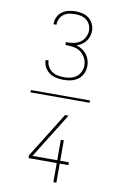

<svg xmlns="http://www.w3.org/2000/svg" viewBox="-108 -912 716 1139"><g transform="rotate(10 250.0 -342.5)"><path d="M72 -333V-347H428V-333ZM252 -440Q230 -440 208 -444.5Q186 -449 167.5 -461.5Q149 -474 138 -494Q127 -514 127 -537V-538H145V-537Q145 -518 154.5 -501Q164 -484 180 -473.5Q196 -463 214.5 -459.5Q233 -456 252 -456Q272 -456 291.5 -460.5Q311 -465 326.5 -477Q342 -489 350.5 -507.5Q359 -526 359 -546Q359 -570 347.5 -591.5Q336 -613 317 -626Q298 -639 274 -642.5Q250 -646 227 -646V-663Q249 -663 270.5 -666Q292 -669 310.5 -681Q329 -693 339.5 -713Q350 -733 350 -754Q350 -772 342.5 -789Q335 -806 320.5 -817Q306 -828 288 -832Q270 -836 252 -836Q234 -836 216.5 -832.5Q199 -829 184.5 -818.5Q170 -808 162 -791.5Q154 -775 154 -758V-755H136V-758Q136 -779 145.5 -799Q155 -819 172 -831Q189 -843 210 -848Q231 -853 252 -853Q274 -853 295 -848Q316 -843 333 -829.5Q350 -816 359 -796Q368 -776 368 -755Q368 -738 362.5 -721.5Q357 -705 347 -692Q337 -679 322.5 -669.5Q308 -660 292 -655Q310 -650 326 -640Q342 -630 353.5 -615.5Q365 -601 371 -583Q377 -565 377 -546Q377 -523 367.5 -501Q358 -479 339.5 -465Q321 -451 298 -445.5Q275 -440 252 -440ZM298 168V53H128V36L297 -236H318L149 36H298V-87H316V36H368V53H316V168Z"/></g></svg>

Font: Iosevka Curly Thin
Style: Regular
Weight: 100
Monospace: yes
Designer: Belleve Invis
Foundry: Belleve Invis
Version: Version 22.1.2; ttfautohint (v1.8.4)